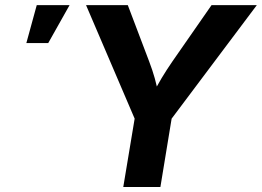

<svg xmlns="http://www.w3.org/2000/svg" viewBox="-20 -748 1047 768"><path d="M473.1 0 518.6 -273.4 324.2 -727.5H491.2L576.7 -502Q589.8 -467.8 599.1 -434.8Q608.4 -401.9 616.7 -356.9H584Q606.4 -402.3 626.5 -435.5Q646.5 -468.8 669.4 -502L826.2 -727.5H1007.3L666.5 -273.4L621.6 0ZM85.4 -575.7 127 -727.5H258.3L172.9 -575.7Z"/></svg>

Font: Inter 16pt
Style: Bold Italic
Weight: 700
Italic angle: -9.3988°
Version: Version 4.001;git-66647c0bb